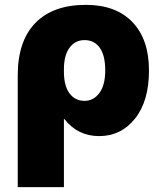

<svg xmlns="http://www.w3.org/2000/svg" viewBox="-20 -550 666 790"><path d="M53 -240Q53 -381 125.5 -455.5Q198 -530 333 -530Q457 -530 525 -459Q593 -388 593 -260Q593 -134 535.5 -62Q478 10 388 10Q300 10 245 -60H243V220H53ZM413 -260Q413 -322 390.5 -353.5Q368 -385 328 -385Q289 -385 266 -353.5Q243 -322 243 -265V-255Q243 -197 266 -166Q289 -135 328 -135Q365 -135 389 -167.5Q413 -200 413 -260Z"/></svg>

Font: Mplus 1p Black
Style: Regular
Weight: 900
Version: Version 1.061